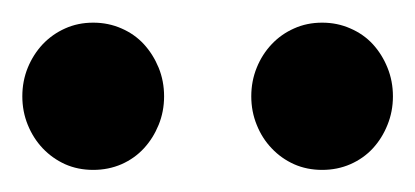

<svg xmlns="http://www.w3.org/2000/svg" viewBox="-20 -743 372 172"><path d="M0 -656.7Q0 -670.4 4.9 -682.4Q9.8 -694.3 18.3 -703.4Q26.9 -712.4 38.3 -717.5Q49.8 -722.7 63.5 -722.7Q77.1 -722.7 88.9 -717.5Q100.6 -712.4 108.9 -703.4Q117.2 -694.3 122.1 -682.4Q127 -670.4 127 -656.7Q127 -643.1 122.1 -631.1Q117.2 -619.1 108.9 -610.1Q100.6 -601.1 88.9 -595.9Q77.1 -590.8 63.5 -590.8Q49.8 -590.8 38.3 -595.9Q26.9 -601.1 18.3 -610.1Q9.8 -619.1 4.9 -631.1Q0 -643.1 0 -656.7ZM205.1 -656.7Q205.1 -670.4 210 -682.4Q214.8 -694.3 223.4 -703.4Q231.9 -712.4 243.4 -717.5Q254.9 -722.7 268.6 -722.7Q282.2 -722.7 293.9 -717.5Q305.7 -712.4 314 -703.4Q322.3 -694.3 327.1 -682.4Q332 -670.4 332 -656.7Q332 -643.1 327.1 -631.1Q322.3 -619.1 314 -610.1Q305.7 -601.1 293.9 -595.9Q282.2 -590.8 268.6 -590.8Q254.9 -590.8 243.4 -595.9Q231.9 -601.1 223.4 -610.1Q214.8 -619.1 210 -631.1Q205.1 -643.1 205.1 -656.7Z"/></svg>

Font: Andika Phon
Style: Regular
Weight: 400
Designer: Victor Gaultney, Annie Olsen, Julie Remington, Don Collingsworth, Eric Hays, Becca Hirsbrunner
Foundry: SIL International
Version: Version 5.000